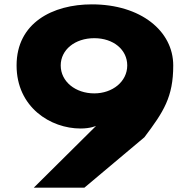

<svg xmlns="http://www.w3.org/2000/svg" viewBox="-20 -860 870 880"><path d="M135 0H367L641.9 -231C730 -348 774 -415 774 -560C774 -718 624.9 -840 401.1 -840C220.8 -840 56 -755 56 -560C56 -368 212.3 -271 349.1 -271C395 -271 420.4 -283 420.4 -283ZM563.2 -560C563.2 -486 495.5 -432 412 -432C326.1 -432 258.3 -486 258.3 -560C258.3 -632 323.6 -685 412 -685C500.3 -685 563.2 -632 563.2 -560Z"/></svg>

Font: Hussar
Style: BdSuprExt
Weight: 700
Foundry: Cannot Into Space Fonts
Version: Version 2.00